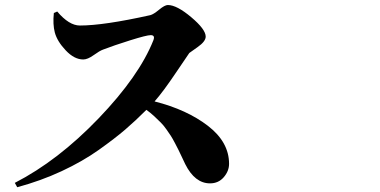

<svg xmlns="http://www.w3.org/2000/svg" viewBox="-20 -743 1540 778"><path d="M198.2 -690.4 211.9 -696.3Q259.8 -639.6 303.7 -639.6Q400.4 -639.6 588.9 -681.6Q601.6 -684.6 624.5 -703.6Q647.5 -722.7 660.2 -722.7Q696.3 -722.7 754.9 -673.3Q813.5 -624 813.5 -594.7Q813.5 -575.2 780.8 -552.2Q748 -529.3 747.1 -528.3Q745.1 -526.4 693.4 -449.2Q641.6 -372.1 606.4 -332Q737.3 -298.8 822.8 -232.9Q908.2 -167 908.2 -79.1Q908.2 -49.8 886.7 -24.9Q865.2 0 831.1 0Q769.5 0 730.5 -78.1Q727.5 -84 717.3 -106Q707 -127.9 703.1 -135.7Q699.2 -143.6 689 -163.1Q678.7 -182.6 672.4 -192.4Q666 -202.1 654.3 -218.8Q642.6 -235.4 631.3 -246.6Q620.1 -257.8 605 -272Q589.8 -286.1 573.2 -297.9Q529.3 -253.9 487.8 -218.3Q446.3 -182.6 380.4 -135.7Q314.5 -88.9 229.5 -49.3Q144.5 -9.8 49.8 15.6L40 -2Q214.8 -91.8 379.4 -263.2Q543.9 -434.6 601.6 -580.1Q609.4 -600.6 590.8 -600.6Q574.2 -600.6 507.3 -579.6Q440.4 -558.6 397.5 -542Q383.8 -537.1 359.4 -519.5Q335 -502 317.4 -502Q281.2 -502 246.6 -538.6Q211.9 -575.2 202.1 -611.3Q193.4 -644.5 198.2 -690.4Z"/></svg>

Font: Bpmf Zihi Serif Heavy
Style: Heavy
Weight: 900
Foundry: But Ko
Version: Version 1.320